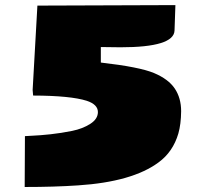

<svg xmlns="http://www.w3.org/2000/svg" viewBox="-20 -725 799 767"><path d="M461.4 -536.1 382.8 -537.1V-475.1Q537.6 -457.5 595.5 -433.1Q653.3 -408.7 678.5 -370.8Q703.6 -333 703.6 -280.8Q703.1 -228.5 692.4 -191.4Q670.9 -118.2 613.3 -76.2Q508.3 1.5 291.5 15.6Q196.8 22 78.6 22L79.6 -181.2Q79.6 -181.6 109.6 -182.9Q139.6 -184.1 182.4 -188.7Q225.1 -193.4 268.1 -202.1Q311 -210.9 341.1 -230.5Q371.1 -250 371.1 -277.3Q371.1 -307.6 326.7 -322.3Q262.2 -342.8 112.3 -343.3L110.4 -365.7L129.4 -702.6L680.7 -704.6L677.2 -603Q674.8 -536.1 461.4 -536.1Z"/></svg>

Font: Seymour One
Style: Book
Weight: 400
Designer: vernon adams
Foundry: vernon adams
Version: Version 1.000; ttfautohint (v0.93) -l 8 -r 50 -G 200 -x 0 -w